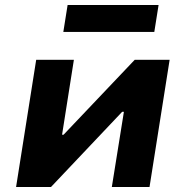

<svg xmlns="http://www.w3.org/2000/svg" viewBox="-20 -744 740 764"><path d="M44 0 124 -506H274L227 -208H233L516 -506H655L575 0H425L473 -299H466L183 0ZM232 -617 249 -724H611L594 -617Z"/></svg>

Font: Nunito Sans 6pt ExtraBold
Style: Italic
Weight: 800
Italic angle: -9°
Version: Version 3.101;gftools[0.9.27]